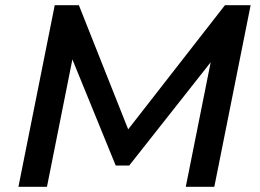

<svg xmlns="http://www.w3.org/2000/svg" viewBox="-20 -720 1003 740"><path d="M51 0 191 -700H284L474 -221.5L847 -700H946L806 0H696L792 -480L478 -82H426L259 -491L161 0Z"/></svg>

Font: Argentum Sans
Style: Italic
Weight: 400
Italic angle: -11.3099°
Designer: Julieta Ulanovsky, Owen Earl, Rasmus Andersson, Cristiano Sobral
Foundry: The Argentum Sans Project Authors
Version: Version 3.131; ttfautohint (v1.8.4.7-5d5b-dirty)